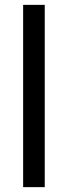

<svg xmlns="http://www.w3.org/2000/svg" viewBox="-20 -770 286 790"><path d="M75.2 -750H164.1V0H75.2Z"/></svg>

Font: ø
Style: ø
Weight: 400
Designer: Samuel Oakes
Foundry: Samuel Oakes
Version: Version 1.000;PS 001.000;hotconv 1.0.88;makeotf.lib2.5.64775